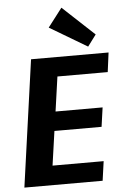

<svg xmlns="http://www.w3.org/2000/svg" viewBox="-63 -1012 680 1056"><g transform="rotate(-5 277.0 -484.0)"><path d="M159 -107H475L460 0H28L126 -700H554L540 -593H228L274 -676L227 -344L201 -402H495L480 -296H186L228 -354L181 -24ZM492 -805 445 -742 238 -865 317 -968Z"/></g></svg>

Font: Pathway Extreme SemiCondensed
Style: Bold Italic
Weight: 700
Width: 4
Italic angle: -8°
Version: Version 1.001;gftools[0.9.26]